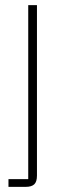

<svg xmlns="http://www.w3.org/2000/svg" viewBox="-20 -528 254 748"><path d="M13 170H90V-508H124V156Q124 180 113.5 190Q103 200 80 200H13Z"/></svg>

Font: IBM Plex Sans Cond ExtLt
Style: Regular
Weight: 200
Width: 3
Designer: Mike Abbink, Paul van der Laan, Pieter van Rosmalen
Foundry: Bold Monday
Version: Version 1.3